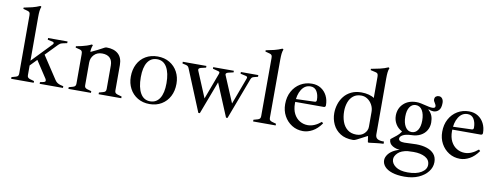

<svg xmlns="http://www.w3.org/2000/svg" viewBox="-74 -1114 4609 1777"><g transform="rotate(10 2231.0 -225.5)"><path d="M35 0V-16L74 -27Q89 -31 94.5 -39Q100 -47 100 -61V-607Q100 -627 94.5 -634.5Q89 -642 75 -646L34 -657V-669Q76 -677 112.5 -686Q149 -695 185 -711L195 -705Q187 -686 184.5 -662.5Q182 -639 182 -607V-59Q182 -45 189 -38Q196 -31 208 -27L247 -16V0ZM303 0V-16L337 -23Q351 -26 353 -35Q355 -44 348 -55L232 -232L293 -286L441 -61Q452 -44 464.5 -36Q477 -28 493 -23L522 -16V0ZM172 -141 156 -169 361 -382Q367 -388 365 -395.5Q363 -403 353 -405L306 -415V-431H489V-415L447 -406Q432 -402 425 -398Q418 -394 409 -385Z M857 0V-16L896 -27Q911 -31 916.5 -39Q922 -47 922 -61V-281Q922 -328 897 -352.5Q872 -377 824 -377Q777 -377 748.5 -346.5Q720 -316 720 -273L696 -374H718Q744 -385 777 -402Q810 -419 837 -434Q847 -439 855 -439Q926 -439 965 -403.5Q1004 -368 1004 -300V-59Q1004 -45 1011 -38Q1018 -31 1031 -27L1070 -16V0ZM573 0V-16L612 -27Q626 -31 632 -39Q638 -47 638 -61V-338Q638 -358 632.5 -366Q627 -374 613 -378L573 -388V-401Q601 -406 625 -411.5Q649 -417 671.5 -424.5Q694 -432 717 -443L726 -436Q720 -424 716.5 -406Q713 -388 713 -371V-361L720 -344V-59Q720 -45 726.5 -38Q733 -31 746 -27L785 -16V0Z M1336 8Q1272 8 1223.5 -21Q1175 -50 1148.5 -100Q1122 -150 1122 -212Q1122 -279 1148.5 -330.5Q1175 -382 1223.5 -410.5Q1272 -439 1336 -439Q1400 -439 1448.5 -410Q1497 -381 1523.5 -331.5Q1550 -282 1550 -220Q1550 -153 1523.5 -102Q1497 -51 1448.5 -21.5Q1400 8 1336 8ZM1337 -18Q1395 -18 1426.5 -67Q1458 -116 1458 -209Q1458 -305 1426.5 -359Q1395 -413 1335 -413Q1277 -413 1245.5 -364.5Q1214 -316 1214 -223Q1214 -127 1245.5 -72.5Q1277 -18 1337 -18Z M1796 10 1634 -384Q1629 -395 1622.5 -400Q1616 -405 1603 -408L1572 -415V-431H1794V-415L1747 -404Q1733 -400 1728 -393.5Q1723 -387 1727 -376L1829 -132L1921 -379Q1925 -390 1922 -395.5Q1919 -401 1905 -404L1858 -416V-431H2052V-416L2001 -404Q1989 -400 1984 -393.5Q1979 -387 1984 -377L2088 -130L2180 -377Q2185 -389 2182.5 -395Q2180 -401 2168 -404L2118 -415V-431H2282V-415L2247 -406Q2234 -403 2228 -398Q2222 -393 2217 -382L2070 9H2056L1927 -300L1810 10Z M2309 0V-16L2348 -27Q2362 -31 2368 -39Q2374 -47 2374 -61L2375 -607Q2375 -627 2369.5 -634.5Q2364 -642 2350 -646L2309 -657V-669Q2351 -677 2387.5 -686Q2424 -695 2460 -711L2470 -705Q2462 -686 2459.5 -662.5Q2457 -639 2457 -607L2456 -59Q2456 -45 2462.5 -38Q2469 -31 2482 -27L2521 -16V0Z M2778 8Q2719 8 2672.5 -21.5Q2626 -51 2599.5 -100Q2573 -149 2573 -210Q2573 -278 2601 -329.5Q2629 -381 2677.5 -410Q2726 -439 2786 -439Q2835 -439 2871 -416Q2907 -393 2927 -353.5Q2947 -314 2947 -264Q2947 -257 2943 -251.5Q2939 -246 2929 -246H2630V-272L2838 -279Q2856 -279 2856 -298Q2856 -347 2836 -379.5Q2816 -412 2777 -412Q2724 -412 2692.5 -362Q2661 -312 2661 -232Q2661 -174 2681.5 -134.5Q2702 -95 2736.5 -74.5Q2771 -54 2812 -54Q2874 -54 2937 -107L2950 -95Q2912 -41 2867 -16.5Q2822 8 2778 8Z M3247 8Q3175 8 3128 -22.5Q3081 -53 3058 -102Q3035 -151 3035 -207Q3035 -249 3048 -290.5Q3061 -332 3087.5 -365.5Q3114 -399 3155 -419Q3196 -439 3251 -439Q3288 -439 3320 -430.5Q3352 -422 3371 -408V-607Q3371 -627 3365.5 -635Q3360 -643 3346 -646L3298 -657V-669Q3341 -677 3381 -686Q3421 -695 3457 -711L3466 -705Q3458 -686 3455.5 -662.5Q3453 -639 3453 -607V-80Q3453 -50 3473.5 -38Q3494 -26 3534 -27V-6Q3499 -5 3465.5 -0.5Q3432 4 3396 8L3388 4L3380 -51H3376L3284 -3Q3277 1 3267 4.5Q3257 8 3247 8ZM3270 -46Q3317 -46 3345 -74Q3373 -102 3373 -137V-277Q3373 -314 3356 -344.5Q3339 -375 3312.5 -392.5Q3286 -410 3254 -410Q3209 -410 3179.5 -386.5Q3150 -363 3136 -324Q3122 -285 3122 -240Q3122 -187 3137.5 -143Q3153 -99 3186 -72.5Q3219 -46 3270 -46Z M3776 260Q3708 260 3660.5 244.5Q3613 229 3589 202Q3565 175 3565 142Q3565 114 3586.5 85.5Q3608 57 3650.5 37Q3693 17 3755 14L3770 21Q3705 30 3675 59.5Q3645 89 3645 119Q3645 158 3684.5 187Q3724 216 3799 216Q3880 216 3927 187Q3974 158 3974 115Q3974 68 3931.5 44Q3889 20 3821 20Q3793 20 3766 22Q3739 24 3711 24Q3658 24 3623 3Q3588 -18 3588 -56Q3588 -58 3589.5 -60.5Q3591 -63 3595 -65Q3622 -86 3643 -103Q3664 -120 3681 -145V-149Q3642 -169 3621 -205Q3600 -241 3600 -282Q3600 -351 3646 -395Q3692 -439 3768 -439Q3788 -439 3809.5 -434.5Q3831 -430 3851 -425Q3870 -420 3888 -416.5Q3906 -413 3920 -413Q3947 -413 3947 -430Q3947 -438 3943.5 -445.5Q3940 -453 3935 -461Q3930 -468 3926.5 -475.5Q3923 -483 3923 -491Q3923 -511 3934.5 -520Q3946 -529 3962 -529Q3983 -529 3994.5 -513Q4006 -497 4006 -473Q4006 -424 3985.5 -403Q3965 -382 3935 -382Q3913 -382 3889 -393V-388Q3914 -365 3924 -338Q3934 -311 3934 -276Q3934 -235 3914.5 -202Q3895 -169 3859 -150Q3823 -131 3773 -130Q3719 -128 3693 -113Q3667 -98 3667 -79Q3667 -65 3680.5 -57.5Q3694 -50 3722 -50Q3746 -50 3776 -52Q3806 -54 3833 -54Q3889 -54 3933 -39.5Q3977 -25 4002 4.5Q4027 34 4027 80Q4027 128 3995.5 169Q3964 210 3908 235Q3852 260 3776 260ZM3770 -158Q3807 -158 3828 -190.5Q3849 -223 3849 -280Q3849 -339 3827.5 -375Q3806 -411 3766 -411Q3731 -411 3709.5 -379Q3688 -347 3688 -290Q3688 -231 3710 -194.5Q3732 -158 3770 -158Z M4254 8Q4195 8 4148.5 -21.5Q4102 -51 4075.5 -100Q4049 -149 4049 -210Q4049 -278 4077 -329.5Q4105 -381 4153.5 -410Q4202 -439 4262 -439Q4311 -439 4347 -416Q4383 -393 4403 -353.5Q4423 -314 4423 -264Q4423 -257 4419 -251.5Q4415 -246 4405 -246H4106V-272L4314 -279Q4332 -279 4332 -298Q4332 -347 4312 -379.5Q4292 -412 4253 -412Q4200 -412 4168.5 -362Q4137 -312 4137 -232Q4137 -174 4157.5 -134.5Q4178 -95 4212.5 -74.5Q4247 -54 4288 -54Q4350 -54 4413 -107L4426 -95Q4388 -41 4343 -16.5Q4298 8 4254 8Z"/></g></svg>

Font: Ibarra Real Nova Medium
Style: Regular
Weight: 500
Designer: Jose Maria Ribagorda & Octavio Pardo
Foundry: Jose Maria Ribagorda
Version: Version 2.000